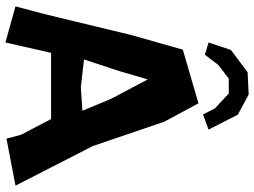

<svg xmlns="http://www.w3.org/2000/svg" viewBox="-134 -784 935 706"><g transform="rotate(90 333.0 -431.5)"><path d="M181.6 -717.8 218.8 -766.6 269.5 -805.7H324.2L378.9 -754.9L401.4 -710.9L457 -731.4L402.3 -838.9L328.1 -878.9L246.1 -875L164.1 -813.5L136.7 -731.4ZM242.2 -404.3 272.5 -507.8 343.8 -373 387.7 -267.6 301.8 -261.7 199.2 -273.4ZM3.9 -21.5 136.7 15.6 174.8 -152.3H418L475.6 -43L490.2 11.7L663.1 -21.5L517.6 -305.7L427.7 -569.3L360.4 -694.3L163.1 -636.7L109.4 -447.3L32.2 -127.9Z"/></g></svg>

Font: MaokenAssortedSans-Lite
Style: Lite
Weight: 400
Version: Version 1.400